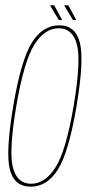

<svg xmlns="http://www.w3.org/2000/svg" viewBox="-20 -697 345 720"><path d="M95.5 3Q156.5 3 197 -61Q237.5 -125 267 -298.5Q296 -472 279.5 -537Q263 -602 202 -602Q140 -602 99.5 -537.2Q59 -472.5 29.5 -298.5Q0.5 -125.5 17 -61.2Q33.5 3 95.5 3ZM96.5 -8Q44.5 -8 28.5 -68.5Q12.5 -129 41 -298.5Q70 -468 108.8 -529.5Q147.5 -591 200 -591Q252.5 -591 268.5 -529.8Q284.5 -468.5 256 -298.5Q227 -130 188 -69Q149 -8 96.5 -8ZM253.5 -622H266L236.5 -677H220.5ZM200.5 -622H213L183.5 -677H167.5Z"/></svg>

Font: Anybody Thin Condensed
Style: Italic
Weight: 100
Width: 3
Italic angle: -10°
Version: Version 1.113;gftools[0.9.25]